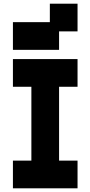

<svg xmlns="http://www.w3.org/2000/svg" viewBox="-20 -1020 490 1040"><path d="M50 0H400V-150H300V-550H400V-700H50V-550H150V-150H50ZM50 -750H300V-850H400V-1000H250V-900H50Z"/></svg>

Font: LS-VG5000 Bold
Style: Regular
Weight: 400
Designer: Justin Bihan, 2021
Foundry: Justin Bihan, 2021
Version: Version 1.000;Glyphs 3.1.2 (3151)